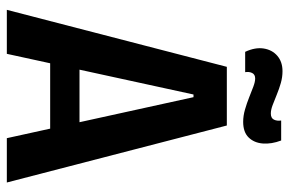

<svg xmlns="http://www.w3.org/2000/svg" viewBox="-166 -702 867 576"><g transform="rotate(90 268.0 -413.5)"><path d="M9 0 180 -660H356L527 0H394L271 -560H263L141 0ZM115 -130V-218H428V-130ZM345 -709Q327 -709 308 -714.5Q289 -720 271.5 -727Q254 -734 239.5 -739.5Q225 -745 215 -745Q203 -745 198.5 -736Q194 -727 196 -715H135Q121 -745 125 -770.5Q129 -796 147 -811.5Q165 -827 193 -827Q211 -827 228.5 -822Q246 -817 263 -810Q280 -803 294.5 -797.5Q309 -792 320 -792Q334 -792 338.5 -801.5Q343 -811 341 -823H401Q412 -794 410 -768Q408 -742 392 -725.5Q376 -709 345 -709Z"/></g></svg>

Font: Bricolage Grotesque 72pt SemiCondensed SemiBold
Style: Regular
Weight: 600
Width: 4
Designer: Mathieu Triay
Foundry: Atelier Triay
Version: Version 1.001;gftools[0.9.33.dev8+g029e19f]